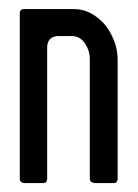

<svg xmlns="http://www.w3.org/2000/svg" viewBox="-20 -411 309 431"><path d="M235.4 0Q243.2 0 244.1 -8.8Q244.1 -98.6 244.1 -276.4Q244.1 -305.7 230.5 -332Q217.8 -358.4 195.3 -374Q172.9 -390.6 145.5 -390.6Q108.4 -390.6 34.2 -390.6Q24.4 -390.6 24.4 -380.9Q24.4 -256.8 24.4 -9.8Q24.4 -1 34.2 0Q48.8 0 77.1 0Q85 0 85.9 -8.8Q85.9 -107.4 85.9 -303.7Q85.9 -315.4 90.8 -321.3Q94.7 -327.1 100.6 -328.1Q106.4 -330.1 108.4 -330.1Q120.1 -330.1 141.6 -330.1Q159.2 -330.1 170.9 -313.5Q181.6 -296.9 181.6 -279.3Q181.6 -189.5 181.6 -9.8Q181.6 -1 193.4 0Q207 0 235.4 0Z"/></svg>

Font: Lega 2020-21MOD
Style: Regular
Weight: 400
Designer: SIL Open Font License
Foundry: SIL Open Font License
Version: Version 1.00;July 1, 2020;FontCreator 13.0.0.2670 32-bit